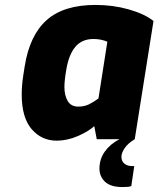

<svg xmlns="http://www.w3.org/2000/svg" viewBox="-20 -564 642 778"><path d="M472 71Q472 89 484 99Q496 109 515 109H524L512 190Q503 194 477 194Q428 194 405.5 172.5Q383 151 383 119Q383 81 404.5 50.5Q426 20 464 0H372L362 -53Q338 -31 295 -12.5Q252 6 210 6Q148 6 108 -41Q68 -88 68 -181Q68 -216 73.5 -253Q79 -290 80 -295Q100 -421 169 -482.5Q238 -544 367 -544Q438 -544 501.5 -526Q565 -508 602 -479L526 0Q498 17 485 36.5Q472 56 472 71ZM415 -395Q389 -406 359 -406Q312 -406 285.5 -374.5Q259 -343 249 -284Q241 -238 241 -212Q241 -177 254.5 -154.5Q268 -132 297 -132Q322 -132 341 -141.5Q360 -151 379 -165Z"/></svg>

Font: Exo ExtraBold
Style: Italic
Weight: 800
Italic angle: -9°
Designer: Natanael Gama
Foundry: Natanael Gama
Version: Version 1.500; ttfautohint (v1.6)